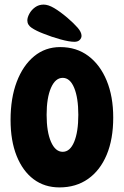

<svg xmlns="http://www.w3.org/2000/svg" viewBox="-20 -813 540 836"><path d="M239 3Q174 3 126.5 -32.5Q79 -68 52.5 -134Q26 -200 26 -291Q26 -386 53 -457Q80 -528 128.5 -568Q177 -608 242 -608Q313 -608 364.5 -569.5Q416 -531 444.5 -462Q473 -393 473 -301Q473 -207 444.5 -139Q416 -71 363.5 -34Q311 3 239 3ZM253 -152Q285 -152 303 -195.5Q321 -239 321 -313Q321 -387 303 -430.5Q285 -474 253 -474Q221 -474 202 -430.5Q183 -387 183 -313Q183 -239 202 -195.5Q221 -152 253 -152ZM335 -657Q335 -647 327 -639Q319 -631 304 -631Q282 -631 243.5 -641.5Q205 -652 168 -667Q139 -678 119 -691Q99 -704 99 -724Q99 -737 108 -753.5Q117 -770 133 -781.5Q149 -793 170 -793Q190 -793 215.5 -778Q241 -763 273 -736Q301 -712 318 -692.5Q335 -673 335 -657Z"/></svg>

Font: DynaPuff Condensed Medium
Style: Regular
Weight: 500
Width: 3
Designer: Toshi Omagari, Jennifer Daniel
Foundry: Google Fonts
Version: Version 2.000; ttfautohint (v1.8.4.7-5d5b)